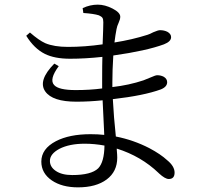

<svg xmlns="http://www.w3.org/2000/svg" viewBox="-20 -780 865 827"><path d="M316 27Q247 27 203 -3Q158 -34 158 -84Q158 -139 221 -172Q279 -202 370 -202Q401 -202 429 -199Q429 -206 428 -223Q424 -301 422 -348Q365 -342 309 -342Q206 -342 175 -386Q142 -433 214 -506L233 -495Q191 -438 213 -414Q232 -392 306 -392Q367 -392 420 -399V-437Q420 -503 421 -535Q347 -527 282 -527Q215 -527 173 -548Q127 -571 93 -626L109 -640Q148 -606 175 -594Q213 -578 273 -578Q345 -578 422 -589Q425 -663 425 -684Q425 -698 421 -703.5Q417 -709 406 -714Q384 -721 339 -724L336 -745Q368 -760 401 -760Q432 -760 465 -743Q498 -726 498 -708Q498 -697 491 -682Q484 -667 482 -655Q477 -630 473 -597Q549 -609 615 -630Q625 -633 640 -641Q661 -650 669 -650Q687 -650 701 -643Q717 -634 717 -620Q717 -601 686 -589Q610 -561 468 -541Q464 -477 464 -426V-405Q535 -413 598 -434Q611 -439 630 -447Q650 -456 657 -456Q673 -456 686 -449Q700 -440 700 -426Q700 -406 673 -395Q599 -368 466 -353Q470 -276 479 -192Q555 -177 623 -142Q672 -116 700 -90Q732 -64 732 -36.5Q732 -9 707 -9Q691 -9 665 -33L663 -35Q588 -107 483 -140Q483 -138 483 -135Q485 -112 485 -101Q485 -41 439.5 -7Q394 27 316 27ZM291 -26Q373 -26 403 -55Q429 -82 430 -153Q387 -161 345 -161Q279 -161 236 -139Q195 -117 195 -87Q195 -61 220 -44Q246 -26 291 -26Z"/></svg>

Font: GenRyuMin TW R
Style: Regular
Weight: 400
Version: Version 1.501;PS 1;hotconv 16.6.51;makeotf.lib2.5.65220